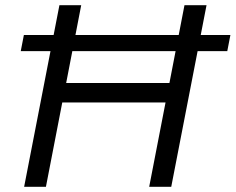

<svg xmlns="http://www.w3.org/2000/svg" viewBox="-20 -720 908 740"><path d="M60 -523 72 -585H868L856 -523ZM73 0 209 -700H293L235 -400H633L691 -700H776L640 0H555L618 -325H220L157 0Z"/></svg>

Font: REM Light
Style: Italic
Weight: 300
Italic angle: -11°
Designer: Octavio Pardo
Foundry: Ashler Design
Version: Version 1.005;gftools[0.9.28]